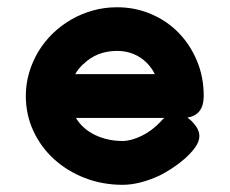

<svg xmlns="http://www.w3.org/2000/svg" viewBox="-20 -471 642 537"><path d="M429.7 -131.3Q434.1 -136.7 439.5 -141.1H192.4Q210.9 -110.4 245.8 -93.5Q280.8 -76.7 322.8 -76.7Q346.2 -76.7 375.7 -90.8Q405.3 -105 430.2 -131.8ZM549.8 -202.6Q549.8 -149.4 503.9 -142.1Q517.6 -132.8 527.6 -118.7Q537.6 -104.5 537.6 -90.8Q537.6 -74.7 525.4 -58.1Q513.2 -41.5 496.1 -26.6Q479 -11.7 460 0.5Q440.9 12.7 427.2 19.5Q370.6 45.9 322.8 45.9Q266.1 45.9 216.8 26.6Q167.5 7.3 130.9 -26.1Q94.2 -59.6 73.2 -105Q52.2 -150.4 52.2 -202.6Q52.2 -236.3 61.5 -267.8Q70.8 -299.3 87.4 -326.9Q104 -354.5 127.4 -377.2Q150.9 -399.9 179.2 -416.3Q207.5 -432.6 240 -441.7Q272.5 -450.7 307.1 -450.7Q358.4 -450.7 402.8 -431.6Q447.3 -412.6 479.7 -379.2Q512.2 -345.7 531 -300.5Q549.8 -255.4 549.8 -202.6ZM212.4 -291.5Q205.6 -284.7 200.2 -278.1Q194.8 -271.5 190.4 -263.7H413.1Q397.5 -294.4 369.9 -311.5Q342.3 -328.6 307.1 -328.6Q250.5 -328.6 212.4 -291Z"/></svg>

Font: Erica Type
Style: Bold
Weight: 700
Designer: Peter Wiegel
Foundry: Peter Wiegel
Version: Version 1.000 2010 initial release